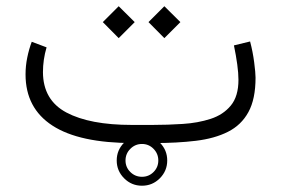

<svg xmlns="http://www.w3.org/2000/svg" viewBox="-20 -462 908 620"><path d="M356.9 56.2Q356.9 22.5 380.9 -1.5Q404.8 -25.4 438.5 -25.4Q472.2 -25.4 496.1 -1.5Q520 22.5 520 56.2Q520 89.8 496.1 113.8Q472.2 137.7 438.5 137.7Q404.8 137.7 380.9 113.8Q356.9 89.8 356.9 56.2ZM385.3 56.2Q385.3 78.1 400.9 93.5Q416.5 108.9 438.5 108.9Q460.4 108.9 475.8 93.5Q491.2 78.1 491.2 56.2Q491.2 34.2 475.8 18.6Q460.4 2.9 438.5 2.9Q416.5 2.9 400.9 18.6Q385.3 34.2 385.3 56.2ZM476.1 0H410.2Q236.3 0 149.4 -56.4Q62.5 -112.8 62.5 -221.7Q62.5 -249 67.9 -275.6Q73.2 -302.2 82.5 -327.1L130.4 -309.1Q118.7 -269.5 118.7 -229Q119.1 -138.7 194.6 -98.6Q270 -58.6 405.3 -58.6H472.7Q521.5 -58.6 570.3 -61.8Q619.1 -64.9 659.9 -78.1Q700.7 -91.3 725.3 -121.1Q750 -150.9 750 -204.1Q750 -225.6 746.1 -254.2Q742.2 -282.7 735.4 -315.4L787.6 -328.1Q796.4 -294.9 800.8 -260.7Q805.2 -226.6 805.2 -211.4Q805.2 -142.1 782.2 -100.1Q759.3 -58.1 716.1 -36.4Q672.9 -14.6 612.3 -7.3Q551.8 0 476.1 0ZM459.5 -390.6 510.7 -441.9 562.5 -390.6 510.7 -338.9ZM312 -390.6 363.3 -441.9 415 -390.6 363.3 -338.9Z"/></svg>

Font: Vazir Thin WOL
Style: Thin-WOL
Weight: 100
Designer: Saber Rastikerdar
Foundry: Saber Rastikerdar
Version: Version 30.0.0